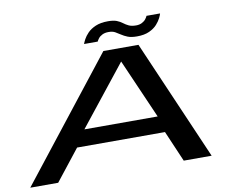

<svg xmlns="http://www.w3.org/2000/svg" viewBox="-89 -951 1308 1067"><g transform="rotate(-10 565.0 -418.0)"><path d="M-2 0H155.5L293 -174.5H789L864 0H1021.5L728 -677.5H530ZM350.5 -267 616.5 -602H617.5L764 -267ZM728.5 -725Q770.5 -725 798.5 -738Q826.5 -751 842.8 -769.5Q859 -788 867 -804.5Q875 -821 876.5 -828.5H800Q797.5 -821.5 789.5 -811Q781.5 -800.5 767.2 -793.2Q753 -786 734.5 -786Q709 -786 693.2 -793.5Q677.5 -801 664.2 -811.2Q651 -821.5 632.8 -828.8Q614.5 -836 583.5 -836Q542 -836 513.5 -823.8Q485 -811.5 468 -793.8Q451 -776 442.5 -759.8Q434 -743.5 431 -734.5H508Q511 -741.5 518.8 -751.8Q526.5 -762 541 -769.2Q555.5 -776.5 576.5 -776.5Q599 -776.5 613.2 -768.5Q627.5 -760.5 642 -750.8Q656.5 -741 676.2 -733Q696 -725 728.5 -725Z"/></g></svg>

Font: Anybody ExtraExpanded Medium
Style: Italic
Weight: 500
Width: 8
Italic angle: -10°
Version: Version 1.113;gftools[0.9.25]